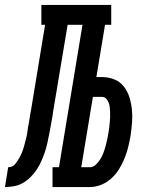

<svg xmlns="http://www.w3.org/2000/svg" viewBox="-76 -755 596 775"><path d="M-56 0 -43 -80Q-35 -80 -27.5 -83Q-20 -86 -15 -92.5Q-10 -99 -5.5 -105.5Q-1 -112 3 -119.5Q7 -127 10.5 -134.5Q14 -142 16.5 -149.5Q19 -157 21 -164.5Q23 -172 25 -179.5Q27 -187 29 -194.5Q31 -202 32.5 -210Q34 -218 35 -225.5Q36 -233 37 -241Q41 -259 43.5 -277.5Q46 -296 50 -315L106 -655H91V-735H373V-655H348L313 -444H335Q362 -444 385.5 -434.5Q409 -425 424 -405.5Q439 -386 446.5 -362Q454 -338 456.5 -312.5Q459 -287 457 -260.5Q455 -234 451 -207Q447 -184 441.5 -161.5Q436 -139 427 -116.5Q418 -94 405 -73Q392 -52 373.5 -35Q355 -18 332 -9Q309 0 286 0H136V-80H162L257 -655H197L138 -302Q138 -298 137 -294.5Q136 -291 136 -287Q133 -269 129.5 -250.5Q126 -232 122.5 -213.5Q119 -195 115 -177Q111 -159 105 -141Q99 -123 91 -105Q83 -87 72.5 -71Q62 -55 47.5 -40.5Q33 -26 16.5 -16.5Q0 -7 -19 -3.5Q-38 0 -56 0ZM252 -80H286Q300 -80 311 -90.5Q322 -101 329.5 -113.5Q337 -126 342 -139.5Q347 -153 350.5 -166.5Q354 -180 357 -193.5Q360 -207 362 -220Q364 -230 365 -240.5Q366 -251 367 -261Q368 -271 368.5 -281.5Q369 -292 368.5 -302Q368 -312 367 -322Q366 -332 362.5 -341Q359 -350 352.5 -357Q346 -364 335 -364H299Z"/></svg>

Font: Iosevka Slab Medium Oblique
Style: Regular
Weight: 500
Italic angle: -9°
Monospace: yes
Designer: Belleve Invis
Foundry: Belleve Invis
Version: Version 11.1.1; ttfautohint (v1.8.3)